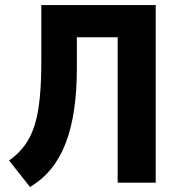

<svg xmlns="http://www.w3.org/2000/svg" viewBox="-20 -725 716 762"><path d="M99 17 16 -88Q53 -114 78 -148Q103 -182 117.5 -228.5Q132 -275 138 -338Q144 -401 144 -483V-705H598V0H447V-577H285V-452Q285 -363 274 -289Q263 -215 240.5 -156.5Q218 -98 183 -55Q148 -12 99 17Z"/></svg>

Font: Nunito Sans 7pt Condensed ExtraBold
Style: Regular
Weight: 800
Width: 3
Designer: Vernon Adams
Foundry: Vernon Adams
Version: Version 3.101;gftools[0.9.27]